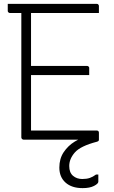

<svg xmlns="http://www.w3.org/2000/svg" viewBox="-20 -720 590 990"><path d="M20 -700H479Q483 -700 485 -698.5Q487 -697 488.5 -694.5Q490 -692 490 -689Q490 -679 490 -671Q490 -663 490 -653H31Q28 -653 25.5 -654.5Q23 -656 21.5 -658.5Q20 -661 20 -664Q20 -674 20 -682Q20 -690 20 -700ZM110 -380H429Q432 -380 434.5 -378.5Q437 -377 438.5 -375Q440 -373 440 -369Q440 -363 440 -357Q440 -351 440 -345.5Q440 -340 440 -333H110ZM101 0Q99 0 97 -1Q95 -2 93.5 -3.5Q92 -5 91 -7Q90 -9 90 -11Q90 -79 90 -147Q90 -215 90 -283Q90 -351 90 -418.5Q90 -486 90 -554Q90 -622 90 -690H145L140 -679Q140 -660 140 -640Q140 -620 140 -597Q140 -538 140 -469.5Q140 -401 140 -329Q140 -257 140 -185Q140 -113 140 -47H479Q484 -47 487 -44Q490 -41 490 -36Q490 -27 490 -18Q490 -9 490 0ZM437 -19Q446 -21 458.5 -16.5Q471 -12 490 0Q490 4 488 6.5Q486 9 479 11Q395 33 366 66Q337 99 337 136Q337 170 356.5 186.5Q376 203 404 203Q427 203 443 197.5Q459 192 475 180H487Q487 185 487 191.5Q487 198 487 204Q487 210 487 217Q487 227 465 238.5Q443 250 406 250Q350 250 318 221.5Q286 193 286 144Q286 98 308.5 64.5Q331 31 365.5 10Q400 -11 437 -19Z"/></svg>

Font: Recursive Sans Linear Light
Style: Regular
Weight: 300
Version: Version 1.085